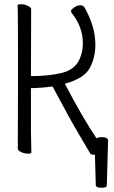

<svg xmlns="http://www.w3.org/2000/svg" viewBox="-20 -720 540 906"><path d="M484 155Q484 166 458.5 166Q433 166 432 154Q431 132 430 85Q429 38 428 10H423H422Q410 10 406 4.5Q402 -1 394.5 -15Q387 -29 349 -92.5Q311 -156 228 -312Q176 -305 126 -304V-106L128 0Q128 5 111.5 5Q95 5 79.5 -2.5Q64 -10 64 -18L65 -348Q65 -631 64 -659L63 -695Q63 -700 79.5 -700Q96 -700 111.5 -692.5Q127 -685 127 -677L126 -366V-361H131Q211 -361 272 -376Q333 -391 355 -440Q371 -474 371 -515Q371 -594 318 -659Q315 -664 315 -669Q315 -674 329.5 -684.5Q344 -695 358 -695Q372 -695 378 -686Q430 -596 430 -509Q430 -447 403 -398Q376 -349 286 -325Q374 -157 435 -68Q448 -73 458 -73Q490 -73 490 -57V-56ZM318 -659Z"/></svg>

Font: LXGW WenKai Mono TC Light
Style: Regular
Weight: 300
Designer: LXGW / Fontworks Inc.
Foundry: LXGW / Fontworks Inc.
Version: Version 1.330